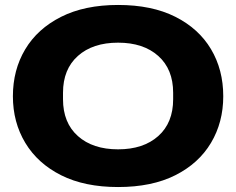

<svg xmlns="http://www.w3.org/2000/svg" viewBox="-20 -742 952 774"><path d="M456 12Q321 12 226.5 -35.5Q132 -83 82 -166Q32 -249 32 -354Q32 -460 81.5 -543Q131 -626 226 -674Q321 -722 456 -722Q592 -722 686.5 -674.5Q781 -627 830.5 -544Q880 -461 880 -354Q880 -249 830.5 -166Q781 -83 686.5 -35.5Q592 12 456 12ZM456 -140Q558 -140 618 -193.5Q678 -247 678 -342V-368Q678 -463 618 -516.5Q558 -570 456 -570Q354 -570 294 -516.5Q234 -463 234 -368V-342Q234 -247 294 -193.5Q354 -140 456 -140Z"/></svg>

Font: Special Gothic Expanded One
Style: Regular
Weight: 400
Designer: Alistair McCready
Foundry: Monolith
Version: Version 1.010; ttfautohint (v1.8.4.7-5d5b)